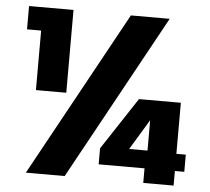

<svg xmlns="http://www.w3.org/2000/svg" viewBox="-51 -759 888 813"><g transform="rotate(5 393.0 -352.0)"><path d="M40 -605V-704H229V-352H100V-605ZM638 -702 253 0H88L473 -702ZM756 -62H716V0H587V-62H392V-130L538 -352H716V-135H756ZM593 -267 515 -138H593Z"/></g></svg>

Font: Poppins A&M
Style: Bold-A&M
Weight: 700
Designer: Ninad Kale (Devanagari), Jonny Pinhorn (Latin)
Foundry: Indian Type Foundry
Version: 4.004